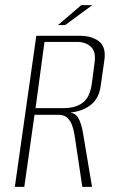

<svg xmlns="http://www.w3.org/2000/svg" viewBox="-20 -731 451 751"><path d="M38 0 122 -591H293Q339 -591 367.5 -569Q396 -547 388 -494L374 -396Q367 -342 329.5 -316.5Q292 -291 240 -290L241 -292Q273 -292 286 -270Q299 -248 306 -203L340 0H302L272 -200Q269 -221 262.5 -239.5Q256 -258 243.5 -270Q231 -282 208 -282H115L75 0ZM119 -308H227Q276 -308 304 -329.5Q332 -351 339 -403L350 -487Q356 -529 335.5 -548Q315 -567 283 -567H154ZM207 -633 298 -711H341L235 -633Z"/></svg>

Font: Alumni Sans Thin ExtraLight
Style: Italic
Weight: 250
Italic angle: -8°
Version: Version 1.016